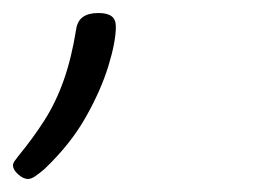

<svg xmlns="http://www.w3.org/2000/svg" viewBox="-59 -91 392 295"><path d="M-16 184Q-23 184 -31 177Q-39 170 -39 163Q-39 160 -37 157Q-35 154 -31 149Q-8 121 9.5 93.5Q27 66 39 32Q51 -2 58 -46Q60 -59 68.5 -65Q77 -71 92 -71Q106 -71 112.5 -66Q119 -61 119 -50Q119 -27 107.5 10.5Q96 48 72.5 89.5Q49 131 9 169Q2 175 -4.5 179.5Q-11 184 -16 184Z"/></svg>

Font: Playwrite MX Thin
Style: Regular
Weight: 250
Designer: Veronika Burian, José Scaglione
Foundry: TypeTogether
Version: Version 1.002